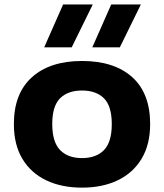

<svg xmlns="http://www.w3.org/2000/svg" viewBox="-20 -828 734 858"><path d="M346.5 10.5Q255 10.5 186.5 -22.2Q118 -55 80 -118.2Q42 -181.5 42 -273.5Q42 -410.5 122.8 -483Q203.5 -555.5 346.5 -555.5Q490 -555.5 570.5 -483.5Q651 -411.5 651 -273.5Q651 -182.5 613 -119Q575 -55.5 506.5 -22.5Q438 10.5 346.5 10.5ZM346.5 -121.5Q409.5 -121.5 444.5 -157.2Q479.5 -193 479.5 -273Q479.5 -354 444.5 -388.8Q409.5 -423.5 346.5 -423.5Q283.5 -423.5 248.5 -388.8Q213.5 -354 213.5 -274Q213.5 -193.5 248.5 -157.5Q283.5 -121.5 346.5 -121.5ZM392.5 -616.5 477 -808H609.5L515.5 -616.5ZM177.5 -616.5 262 -808H394.5L300.5 -616.5Z"/></svg>

Font: Encode Sans Exp
Style: Bold
Weight: 700
Width: 7
Designer: Multiple Designers
Foundry: Impallari Type
Version: Version 3.002; ttfautohint (v1.8.3) -l 8 -r 50 -G 200 -x 14 